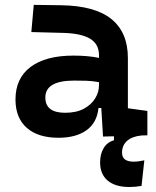

<svg xmlns="http://www.w3.org/2000/svg" viewBox="-20 -542 626 769"><path d="M498 207Q441.9 207 411.4 181.4Q380.9 155.8 380.9 108.4Q380.9 74.7 395.3 51Q409.7 27.3 436.5 19.5V3.9L392.6 4.9L385.7 -109.4H374.5Q368.2 -49.8 325.9 -20Q283.7 9.8 214.4 9.8Q132.3 9.8 87.2 -30Q42 -69.8 42 -143.6Q42 -228.5 102.5 -273.9Q163.1 -319.3 273.9 -319.3Q333 -319.3 376.5 -310.1V-320.3Q376.5 -365.7 340.8 -387Q305.2 -408.2 234.4 -410.2L105.5 -413.6L115.2 -522.5L224.6 -521Q360.4 -519 426.3 -465.6Q492.2 -412.1 492.2 -309.6V-108.4L570.3 -97.7V0L547.9 0.5Q510.3 3.9 489.5 21.7Q468.8 39.6 468.8 69.8Q468.8 105.5 515.6 105.5Q533.7 105.5 558.1 100.1L546.9 202.6Q522 207 498 207ZM376.5 -212.9Q350.1 -217.8 326.4 -218.5Q302.7 -219.2 276.9 -219.2Q161.6 -219.2 161.6 -151.4Q161.6 -90.3 240.7 -90.3Q286.1 -90.3 316.2 -106.7Q346.2 -123 361.3 -148.2Q376.5 -173.3 376.5 -200.2Z"/></svg>

Font: Cascadia Mono NF SemiBold
Style: Regular
Weight: 600
Monospace: yes
Designer: Aaron Bell
Foundry: Saja Typeworks
Version: Version 2404.023; ttfautohint (v1.8.4)